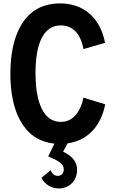

<svg xmlns="http://www.w3.org/2000/svg" viewBox="-20 -816 647 1104"><path d="M585 -216.3 460 -254.4C442.4 -170.9 399.4 -115.2 329.1 -115.2C231 -115.2 184.1 -224.6 184.1 -397C184.1 -565.4 230 -669.9 328.6 -669.9C403.3 -669.9 444.3 -617.2 460 -533.7L584 -569.8C555.7 -716.8 459 -796.4 325.2 -796.4C118.7 -796.4 39.6 -614.3 39.6 -392.1C39.6 -182.1 110.8 -8.8 293 9.8L257.3 83.5C316.4 108.4 346.7 125.5 346.7 158.2C346.7 178.2 335 195.3 312.5 195.3C293.5 195.3 279.3 183.1 271.5 163.1L217.8 206.5C236.8 242.2 272.5 267.6 318.4 267.6C379.9 267.6 423.3 221.2 423.3 160.2C423.3 103.5 381.8 75.7 342.8 56.2L368.7 8.3C480 -7.3 559.6 -85.9 585 -216.3Z"/></svg>

Font: Decalotype SemiBold
Style: Regular
Weight: 600
Designer: Alfredo Marco Pradil
Foundry: Alfredo Marco Pradil
Version: Version 1.0